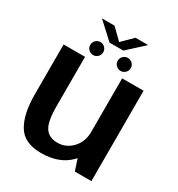

<svg xmlns="http://www.w3.org/2000/svg" viewBox="-194 -957 1013 1090"><g transform="rotate(30 312.0 -412.5)"><path d="M456.5 0H565V-592.5H424.5V-97ZM181 -593H40.5V-263Q40.5 -138.5 83.2 -66.8Q126 5 237 5Q357.5 5 425.5 -66.5Q493.5 -138 493.5 -214L425 -246.5Q425 -177.5 384.8 -134.8Q344.5 -92 288 -92Q233 -92 207 -130.2Q181 -168.5 181 -269ZM215 -624.5Q233 -624.5 245.2 -637Q257.5 -649.5 257.5 -667Q257.5 -684.5 245.2 -697Q233 -709.5 215 -709.5Q197.5 -709.5 185 -697Q172.5 -684.5 172.5 -667Q172.5 -649.5 185 -637Q197.5 -624.5 215 -624.5ZM395.5 -624.5Q413 -624.5 425.5 -637Q438 -649.5 438 -667Q438 -684.5 425.5 -697Q413 -709.5 395.5 -709.5Q378 -709.5 365.2 -697Q352.5 -684.5 352.5 -667Q352.5 -649.5 365.2 -637Q378 -624.5 395.5 -624.5ZM261 -732.5H351.5L458 -830H375L306.5 -762.5L237.5 -830H155Z"/></g></svg>

Font: Anybody UltraCondensed Thin SemiBold
Style: Regular
Weight: 600
Version: Version 1.111